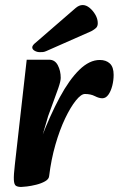

<svg xmlns="http://www.w3.org/2000/svg" viewBox="-20 -728 471 762"><path d="M175 -29 142 -175Q179 -271 217 -341.5Q255 -412 295 -451Q335 -490 376 -490Q401 -490 416 -476Q431 -462 431 -431Q431 -409 425.5 -387.5Q420 -366 410 -352Q400 -338 386 -338Q373 -338 356.5 -346.5Q340 -355 317 -355Q302 -355 281 -329Q260 -303 238.5 -258Q217 -213 200 -154Q183 -95 175 -29ZM64 14Q51 14 43.5 9.5Q36 5 35 -14Q34 -33 39 -75L86 -491H175Q198 -491 209.5 -469Q221 -447 221 -419Q221 -406 211.5 -378.5Q202 -351 190.5 -320.5Q179 -290 171 -267L147 -185L192 -191L175 -29Q174 -17 159 -8.5Q144 0 124 5Q104 10 87 12Q70 14 64 14ZM116 -554Q108 -546 108 -540Q108 -532 117.5 -526.5Q127 -521 138 -521Q145 -521 150.5 -521.5Q156 -522 163 -525L342 -604Q355 -611 361.5 -617.5Q368 -624 368 -636Q368 -653 358.5 -669.5Q349 -686 335.5 -697Q322 -708 308 -708Q294 -708 280 -696Z"/></svg>

Font: Alkatra SemiBold
Style: Regular
Weight: 600
Designer: Suman Bhandary
Version: Version 1.100;gftools[0.9.22]